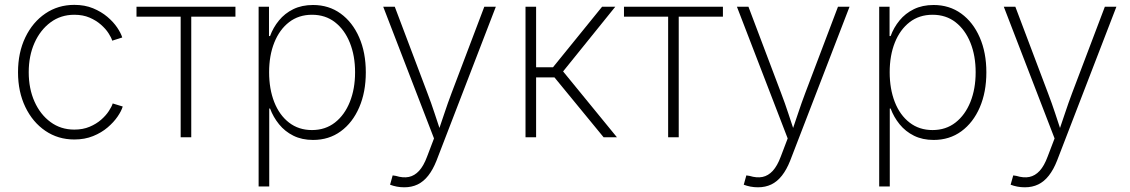

<svg xmlns="http://www.w3.org/2000/svg" viewBox="-20 -569 4686 796"><path d="M288.1 9.3Q220.7 9.3 168 -26.6Q115.2 -62.5 85 -125.5Q54.7 -188.5 54.7 -269.5Q54.7 -351.1 85 -414.1Q115.2 -477.1 168 -512.9Q220.7 -548.8 288.1 -548.8Q331.5 -548.8 365.7 -534.7Q399.9 -520.5 425 -499.3Q450.2 -478 465.8 -454.8Q481.4 -431.6 486.8 -413.6L445.3 -400.4Q441.4 -413.6 429.7 -431.6Q418 -449.7 398.2 -467Q378.4 -484.4 351.1 -496.1Q323.7 -507.8 288.1 -507.8Q231.9 -507.8 189.5 -476.3Q147 -444.8 123 -391.1Q99.1 -337.4 99.1 -269.5Q99.1 -201.7 123 -147.9Q147 -94.2 189.5 -63Q231.9 -31.7 288.1 -31.7Q323.7 -31.7 351.6 -43.5Q379.4 -55.2 399.4 -72.8Q419.4 -90.3 431.4 -108.9Q443.4 -127.4 447.3 -140.1L488.8 -127.4Q483.4 -108.9 467.5 -85.7Q451.7 -62.5 426.3 -40.8Q400.9 -19 366.2 -4.9Q331.5 9.3 288.1 9.3Z M729 0V-500H545.9V-541H956.1V-500H772.9V0Z M1052.2 204.1V-541H1095.2V-419.4H1099.6Q1112.3 -454.6 1136.5 -484.1Q1160.6 -513.7 1196 -531Q1231.4 -548.3 1277.8 -548.3Q1343.3 -548.3 1392.3 -512.7Q1441.4 -477.1 1469 -414.1Q1496.6 -351.1 1496.6 -269Q1496.6 -187 1469.2 -123.8Q1441.9 -60.5 1392.8 -24.7Q1343.8 11.2 1277.8 11.2Q1231.9 11.2 1196.5 -6.3Q1161.1 -23.9 1137 -53.7Q1112.8 -83.5 1099.6 -119.1H1096.2V204.1ZM1273.4 -29.8Q1328.6 -29.8 1368.7 -61Q1408.7 -92.3 1430.4 -146.5Q1452.1 -200.7 1452.1 -269.5Q1452.1 -337.9 1430.4 -391.8Q1408.7 -445.8 1368.9 -476.8Q1329.1 -507.8 1273.4 -507.8Q1218.3 -507.8 1178.5 -477.1Q1138.7 -446.3 1117.2 -392.6Q1095.7 -338.9 1095.7 -269.5Q1095.7 -200.2 1116.9 -146Q1138.2 -91.8 1178.2 -60.8Q1218.3 -29.8 1273.4 -29.8Z M1597.2 196.8 1607.9 158.2 1621.1 160.2Q1650.9 169.4 1674.8 164.6Q1698.7 159.7 1717.5 139.2Q1736.3 118.7 1750.5 80.6L1779.3 4.9L1568.8 -541H1616.7L1752 -183.1Q1768.1 -141.1 1781.7 -99.4Q1795.4 -57.6 1809.1 -16.6H1794.4Q1808.6 -57.6 1822.5 -99.6Q1836.4 -141.6 1852.1 -183.1L1987.8 -541H2035.6L1789.6 97.2Q1774.9 134.3 1755.6 158.9Q1736.3 183.6 1711.7 195.6Q1687 207.5 1656.2 207.5Q1639.6 207.5 1624.8 204.6Q1609.9 201.7 1597.2 196.8Z M2158.7 0V-541H2202.6V-290H2272.5L2476.1 -541H2530.8L2314.5 -272.9L2537.6 0H2482.4L2278.8 -248H2202.6V0Z M2750 0V-500H2566.9V-541H2977.1V-500H2793.9V0Z M3063.5 196.8 3074.2 158.2 3087.4 160.2Q3117.2 169.4 3141.1 164.6Q3165 159.7 3183.8 139.2Q3202.6 118.7 3216.8 80.6L3245.6 4.9L3035.2 -541H3083L3218.3 -183.1Q3234.4 -141.1 3248 -99.4Q3261.7 -57.6 3275.4 -16.6H3260.7Q3274.9 -57.6 3288.8 -99.6Q3302.7 -141.6 3318.4 -183.1L3454.1 -541H3502L3255.9 97.2Q3241.2 134.3 3221.9 158.9Q3202.6 183.6 3178 195.6Q3153.3 207.5 3122.6 207.5Q3106 207.5 3091.1 204.6Q3076.2 201.7 3063.5 196.8Z M3625 204.1V-541H3668V-419.4H3672.4Q3685.1 -454.6 3709.2 -484.1Q3733.4 -513.7 3768.8 -531Q3804.2 -548.3 3850.6 -548.3Q3916 -548.3 3965.1 -512.7Q4014.2 -477.1 4041.7 -414.1Q4069.3 -351.1 4069.3 -269Q4069.3 -187 4042 -123.8Q4014.6 -60.5 3965.6 -24.7Q3916.5 11.2 3850.6 11.2Q3804.7 11.2 3769.3 -6.3Q3733.9 -23.9 3709.7 -53.7Q3685.5 -83.5 3672.4 -119.1H3668.9V204.1ZM3846.2 -29.8Q3901.4 -29.8 3941.4 -61Q3981.4 -92.3 4003.2 -146.5Q4024.9 -200.7 4024.9 -269.5Q4024.9 -337.9 4003.2 -391.8Q3981.4 -445.8 3941.7 -476.8Q3901.9 -507.8 3846.2 -507.8Q3791 -507.8 3751.2 -477.1Q3711.4 -446.3 3689.9 -392.6Q3668.5 -338.9 3668.5 -269.5Q3668.5 -200.2 3689.7 -146Q3710.9 -91.8 3751 -60.8Q3791 -29.8 3846.2 -29.8Z M4169.9 196.8 4180.7 158.2 4193.8 160.2Q4223.6 169.4 4247.6 164.6Q4271.5 159.7 4290.3 139.2Q4309.1 118.7 4323.2 80.6L4352.1 4.9L4141.6 -541H4189.5L4324.7 -183.1Q4340.8 -141.1 4354.5 -99.4Q4368.2 -57.6 4381.8 -16.6H4367.2Q4381.3 -57.6 4395.3 -99.6Q4409.2 -141.6 4424.8 -183.1L4560.5 -541H4608.4L4362.3 97.2Q4347.7 134.3 4328.4 158.9Q4309.1 183.6 4284.4 195.6Q4259.8 207.5 4229 207.5Q4212.4 207.5 4197.5 204.6Q4182.6 201.7 4169.9 196.8Z"/></svg>

Font: Inter 17pt ExtraLight
Style: Regular
Weight: 250
Version: Version 4.001;git-66647c0bb